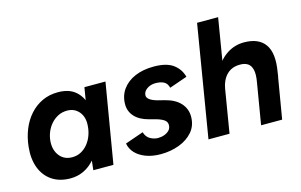

<svg xmlns="http://www.w3.org/2000/svg" viewBox="-89 -926 1824 1163"><g transform="rotate(-15 823.5 -344.0)"><path d="M372 0 382 -93 450 -500H582L498 0ZM227 12Q159 12 112 -19.5Q65 -51 43.5 -107.5Q22 -164 30 -239Q36 -297 56.5 -347Q77 -397 110.5 -434Q144 -471 188 -491.5Q232 -512 286 -512Q353 -512 392.5 -480Q432 -448 447.5 -392.5Q463 -337 454 -263Q448 -196 428.5 -145Q409 -94 378.5 -59Q348 -24 309.5 -6Q271 12 227 12ZM270 -109Q300 -109 324.5 -122Q349 -135 367.5 -157.5Q386 -180 396.5 -208.5Q407 -237 409 -267Q414 -322 386 -356Q358 -390 311 -390Q280 -390 254.5 -377Q229 -364 210 -342.5Q191 -321 179.5 -293Q168 -265 166 -234Q163 -180 191.5 -144.5Q220 -109 270 -109Z M793 12Q740 12 699.5 -3.5Q659 -19 635 -45Q611 -71 605 -105L720 -145Q729 -114 753 -100.5Q777 -87 802 -87Q823 -87 842 -94Q861 -101 873 -114Q885 -127 885 -147Q885 -166 869 -178Q853 -190 819 -200L777 -211Q720 -226 690.5 -258.5Q661 -291 661 -335Q661 -389 690 -429Q719 -469 769.5 -490.5Q820 -512 887 -512Q967 -512 1008.5 -481.5Q1050 -451 1063 -401L951 -362Q945 -389 925 -400.5Q905 -412 871 -412Q840 -412 817 -395.5Q794 -379 794 -355Q794 -341 810 -329Q826 -317 859 -308L899 -298Q963 -282 995.5 -246Q1028 -210 1028 -161Q1028 -105 995 -66.5Q962 -28 908.5 -8Q855 12 793 12Z M1094 0 1210 -700H1342L1226 0ZM1424 0 1467 -257 1601 -267 1556 0ZM1467 -257Q1476 -307 1469 -335.5Q1462 -364 1443.5 -376Q1425 -388 1397 -388Q1345 -389 1312 -356.5Q1279 -324 1269 -262L1225 -263Q1238 -343 1270.5 -398.5Q1303 -454 1350 -483Q1397 -512 1453 -512Q1545 -512 1584.5 -456Q1624 -400 1604 -285L1600 -257Z"/></g></svg>

Font: Figtree
Style: Bold Italic
Weight: 700
Italic angle: -9.5°
Foundry: Erik Kennedy
Version: Version 2.001;gftools[0.9.30]